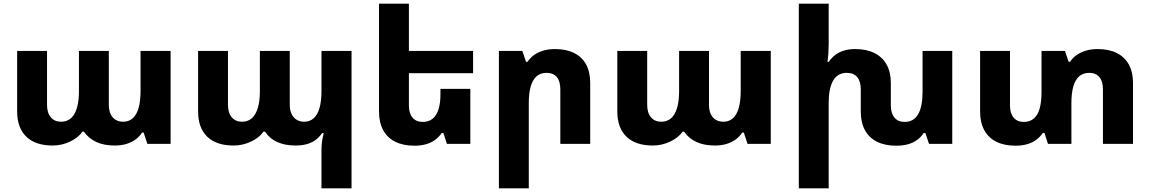

<svg xmlns="http://www.w3.org/2000/svg" viewBox="-20 -780 6236 1041"><path d="M266 9Q172 9 122.5 -39Q73 -87 73 -176V-504H235V-212Q235 -168 255.5 -144Q276 -120 311 -120Q359 -120 383.5 -162.5Q408 -205 408 -286V-504H570V-212Q570 -183 579.5 -162Q589 -141 607 -130.5Q625 -120 648 -120Q679 -120 700 -139Q721 -158 731.5 -195Q742 -232 742 -286V-504H905V0H779L759 -61H750Q736 -39 714.5 -23.5Q693 -8 665 0.5Q637 9 602 9Q544 9 502.5 -10Q461 -29 435 -66H427Q405 -34 360 -12.5Q315 9 266 9Z M1723 241V34Q1723 8 1726 -12.5Q1729 -33 1735 -58H1726Q1712 -37 1692 -22Q1672 -7 1645 1Q1618 9 1583 9Q1525 9 1483 -10Q1441 -29 1417 -66H1408Q1387 -34 1341.5 -12.5Q1296 9 1247 9Q1153 9 1103.5 -39Q1054 -87 1054 -176V-504H1216V-212Q1216 -168 1236.5 -144Q1257 -120 1292 -120Q1340 -120 1364.5 -163Q1389 -206 1389 -286V-504H1551V-212Q1551 -184 1560.5 -163Q1570 -142 1588 -131Q1606 -120 1629 -120Q1660 -120 1681 -139Q1702 -158 1712.5 -195Q1723 -232 1723 -286V-504H1886V241Z M2530 -298V0H2403L2384 -59H2375Q2361 -38 2339.5 -22Q2318 -6 2289.5 2Q2261 10 2227 10Q2166 10 2123 -11.5Q2080 -33 2057.5 -74.5Q2035 -116 2035 -175V-760H2197V-208Q2197 -166 2216.5 -142.5Q2236 -119 2272 -119Q2305 -119 2326.5 -137Q2348 -155 2358 -188.5Q2368 -222 2368 -266V-298ZM2112 -504H2545V-383H2112Z M2685 241V-504H2812L2832 -445H2840Q2855 -467 2876 -482Q2897 -497 2925.5 -505.5Q2954 -514 2989 -514Q3050 -514 3093 -492.5Q3136 -471 3158 -430Q3180 -389 3180 -330V0H3018V-296Q3018 -339 2999 -362Q2980 -385 2943 -385Q2911 -385 2889.5 -366.5Q2868 -348 2857.5 -311.5Q2847 -275 2847 -222V241Z M3520 9Q3426 9 3376.5 -39Q3327 -87 3327 -176V-504H3489V-212Q3489 -168 3509.5 -144Q3530 -120 3565 -120Q3613 -120 3637.5 -162.5Q3662 -205 3662 -286V-504H3824V-212Q3824 -183 3833.5 -162Q3843 -141 3861 -130.5Q3879 -120 3902 -120Q3933 -120 3954 -139Q3975 -158 3985.5 -195Q3996 -232 3996 -286V-504H4159V0H4033L4013 -61H4004Q3990 -39 3968.5 -23.5Q3947 -8 3919 0.5Q3891 9 3856 9Q3798 9 3756.5 -10Q3715 -29 3689 -66H3681Q3659 -34 3614 -12.5Q3569 9 3520 9Z M4982 -504H5143V0H5017L4997 -59H4988Q4975 -38 4953.5 -22Q4932 -6 4903.5 2Q4875 10 4839 10Q4778 10 4735 -11.5Q4692 -33 4669.5 -74.5Q4647 -116 4647 -175V-296Q4647 -339 4627.5 -362Q4608 -385 4571 -385Q4522 -385 4497.5 -343.5Q4473 -302 4473 -222V241H4311V-760H4473V-542Q4473 -518 4471.5 -493Q4470 -468 4466 -445H4474Q4489 -467 4508.5 -482Q4528 -497 4555 -505.5Q4582 -514 4617 -514Q4678 -514 4721 -492.5Q4764 -471 4787 -430Q4810 -389 4810 -330V-208Q4810 -166 4829.5 -142.5Q4849 -119 4885 -119Q4934 -119 4958 -160.5Q4982 -202 4982 -281Z M5931 -514Q5992 -514 6035 -492.5Q6078 -471 6100.5 -430Q6123 -389 6123 -330V0H5960V-296Q5960 -339 5940.5 -362Q5921 -385 5886 -385Q5853 -385 5831.5 -366.5Q5810 -348 5799.5 -311.5Q5789 -275 5789 -222V0H5662L5643 -59H5634Q5620 -38 5598.5 -22Q5577 -6 5548.5 2Q5520 10 5486 10Q5425 10 5382 -11.5Q5339 -33 5316.5 -74.5Q5294 -116 5294 -175V-504H5456V-208Q5456 -166 5475.5 -142.5Q5495 -119 5531 -119Q5564 -119 5585.5 -137.5Q5607 -156 5617 -192Q5627 -228 5627 -281V-504H5754L5774 -445H5782Q5796 -467 5818 -482Q5840 -497 5868 -505.5Q5896 -514 5931 -514Z"/></svg>

Font: Noto Sans Armenian ExtraBold
Style: Regular
Weight: 800
Version: Version 2.007